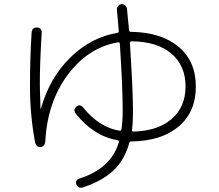

<svg xmlns="http://www.w3.org/2000/svg" viewBox="-20 -813 1040 910"><path d="M859.4 -403.3Q859.4 -502 792 -559.1Q724.6 -616.2 603.5 -617.2Q595.7 -617.2 595.7 -608.4Q609.4 -402.3 610.4 -290Q610.4 -232.4 605.5 -197.3Q603.5 -189.5 613.3 -189.5Q728.5 -192.4 793.9 -249.5Q859.4 -306.6 859.4 -403.3ZM171.9 -116.2Q162.1 -115.2 155.3 -121.6Q148.4 -127.9 146.5 -136.7Q122.1 -268.6 122.1 -400.4Q122.1 -542 129.9 -659.2Q131.8 -683.6 156.2 -682.6Q166 -682.6 172.4 -675.3Q178.7 -668 177.7 -658.2Q168 -497.1 168.9 -414.1Q168.9 -398.4 169.4 -379.4Q169.9 -360.4 170.9 -336.9Q171.9 -313.5 171.9 -298.8Q171.9 -296.9 172.9 -296.9Q173.8 -296.9 173.8 -297.9Q214.8 -444.3 313.5 -540.5Q412.1 -636.7 536.1 -657.2Q543 -658.2 543 -667Q540 -701.2 534.2 -766.6Q533.2 -776.4 539.6 -784.2Q545.9 -792 556.2 -793Q566.4 -793.9 573.7 -787.1Q581.1 -780.3 582 -769.5Q583 -755.9 586.4 -722.7Q589.8 -689.5 591.8 -669.9Q591.8 -662.1 600.6 -662.1Q743.2 -660.2 825.7 -591.8Q908.2 -523.4 908.2 -403.3Q908.2 -282.2 826.7 -213.4Q745.1 -144.5 602.5 -142.6Q593.8 -142.6 592.8 -135.7Q570.3 -54.7 517.6 -4.9Q464.8 44.9 373 75.2Q350.6 82 341.8 60.5Q337.9 52.7 341.8 44.9Q345.7 37.1 353.5 34.2Q504.9 -12.7 543 -137.7Q544.9 -145.5 538.1 -148.4Q424.8 -167 339.8 -273.4Q325.2 -292 341.8 -307.6Q357.4 -321.3 373 -304.7Q450.2 -209 546.9 -193.4Q553.7 -192.4 555.7 -200.2Q561.5 -240.2 561.5 -290Q561.5 -402.3 547.9 -605.5Q547.9 -614.3 539.1 -612.3Q397.5 -587.9 300.8 -458Q204.1 -328.1 194.3 -139.6Q191.4 -118.2 171.9 -116.2Z"/></svg>

Font: Rounded Mgen+ 2m light
Style: Regular
Weight: 200
Designer: [Source Han Sans]
Ryoko NISHIZUKA  (kana & ideographs); Paul D. Hunt (Latin, Greek & Cyrillic); Wenlong ZHANG  (bopomofo
Version: Version 1.059.20150602